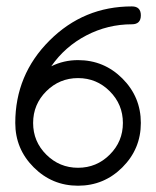

<svg xmlns="http://www.w3.org/2000/svg" viewBox="-20 -591 496 611"><path d="M428.2 -542.2Q428.2 -513.7 399.7 -513.7Q322.8 -513.7 254.8 -478.3Q186.8 -442.9 143.1 -380.1Q182.9 -399.7 228.3 -399.7Q311 -399.7 369.6 -341.1Q428.2 -282.5 428.2 -199.7Q428.2 -117.2 369.6 -58.6Q311 0 228.3 0Q145.8 0 87.2 -58.6Q28.6 -117.2 28.6 -199.7Q28.6 -353.3 137.5 -461.9Q246.3 -570.6 399.7 -570.6Q428.2 -570.6 428.2 -542.2ZM371.1 -199.7Q371.1 -258.8 329.2 -300.7Q287.4 -342.5 228.3 -342.5Q169.4 -342.5 127.4 -300.7Q85.4 -258.8 85.4 -199.7Q85.4 -140.6 127.4 -98.9Q169.4 -57.1 228.3 -57.1Q287.4 -57.1 329.2 -98.9Q371.1 -140.6 371.1 -199.7Z"/></svg>

Font: EnergyBar
Style: Regular
Weight: 400
Italic angle: -10°
Version: 1.0 2000-03-28